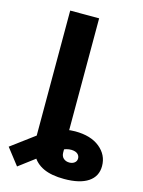

<svg xmlns="http://www.w3.org/2000/svg" viewBox="-219 -806 812 1089"><g transform="rotate(15 187.0 -262.0)"><path d="M267.6 204.1Q193.4 204.1 146.2 182.4Q99.1 160.6 76.7 118.7Q54.2 76.7 54.2 16.1V-99.6H224.1V59.6Q224.1 82.5 237.8 94.5Q251.5 106.4 272 106.4Q290 106.4 302.2 96.9Q314.5 87.4 314.5 71.3Q314.5 55.7 302.5 45.2Q290.5 34.7 266.6 33.7Q252 33.2 235.8 37.6Q219.7 42 197.8 54.7Q175.8 67.4 142.1 91.3L-8.3 204.6L-83 108.4L68.8 -4.4Q106 -32.2 154.8 -52.7Q203.6 -73.2 259.3 -73.2Q351.1 -73.2 404.1 -30.3Q457 12.7 457 78.1Q457 138.7 408.2 171.4Q359.4 204.1 267.6 204.1ZM224.1 -727.5V0H54.2V-727.5Z"/></g></svg>

Font: Inter 18pt ExtraBold
Style: Regular
Weight: 800
Designer: Rasmus Andersson
Foundry: rsms
Version: Version 4.001;git-66647c0bb